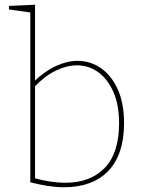

<svg xmlns="http://www.w3.org/2000/svg" viewBox="-20 -785 608 811"><path d="M251 6Q219 6 183 0.5Q147 -5 108 -15V-741L117 -731L18 -745V-760L128 -765V-437L124 -441Q170 -485 217 -506.5Q264 -528 307 -528Q362 -528 406.5 -497Q451 -466 477.5 -407.5Q504 -349 504 -265Q504 -197 486.5 -146Q469 -95 436 -61.5Q403 -28 356.5 -11Q310 6 251 6ZM255 -13Q362 -13 422.5 -76Q483 -139 483 -264Q483 -342 459 -396.5Q435 -451 395 -480Q355 -509 305 -509Q262 -509 215.5 -486.5Q169 -464 124 -417L128 -432V-22L123 -33Q197 -13 255 -13Z"/></svg>

Font: Bitter Thin
Style: Regular
Weight: 100
Designer: Sol Matas, and Bitter project Authors
Foundry: Sol Matas
Version: Version 2.002